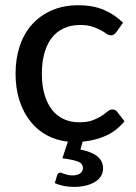

<svg xmlns="http://www.w3.org/2000/svg" viewBox="-20 -536 519 734"><path d="M456 -72.5Q426 -35.5 384.2 -17Q342.5 1.5 296 5.5L287.5 35.5Q334 45.5 354 63.2Q374 81 374 108Q374 124.5 365.8 137.5Q357.5 150.5 343 159.5Q328.5 168.5 307.8 173.5Q287 178.5 262.5 178.5Q242 178.5 223.8 174.8Q205.5 171 189.5 164L198.5 133.5Q201.5 124 211 124Q214 124 217.8 125.8Q221.5 127.5 227 129.2Q232.5 131 239.8 132.8Q247 134.5 257 134.5Q277 134.5 287 126.5Q297 118.5 297 106.5Q297 88.5 276.8 81.2Q256.5 74 218.5 69L239.5 5.5Q196.5 1 160 -18.5Q123.5 -38 96.8 -71.2Q70 -104.5 54.8 -150.5Q39.5 -196.5 39.5 -254.5Q39.5 -311 55.2 -359Q71 -407 101.8 -441.8Q132.5 -476.5 177.5 -496.2Q222.5 -516 280.5 -516Q335 -516 376.5 -498.5Q418 -481 450.5 -449L424.5 -413Q420 -407.5 415.8 -404.2Q411.5 -401 403.5 -401Q395.5 -401 386.8 -407.2Q378 -413.5 364.8 -420.8Q351.5 -428 332.8 -434.2Q314 -440.5 286.5 -440.5Q250.5 -440.5 223 -427.5Q195.5 -414.5 177.2 -390.5Q159 -366.5 149.5 -332Q140 -297.5 140 -254.5Q140 -210 150 -175.2Q160 -140.5 178.5 -116.8Q197 -93 223.5 -80.8Q250 -68.5 282.5 -68.5Q314 -68.5 334.5 -76.2Q355 -84 368.5 -93Q382 -102 391 -109.8Q400 -117.5 409.5 -117.5Q421.5 -117.5 428 -108.5Z"/></svg>

Font: LatoLatin Medium
Style: Regular
Weight: 500
Designer: Lukasz Dziedzic with Adam Twardoch and Botio Nikoltchev
Foundry: tyPoland Lukasz Dziedzic
Version: Version 2.015; 2015-08-06; http://www.latofonts.com/